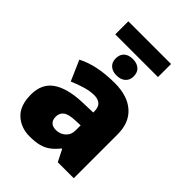

<svg xmlns="http://www.w3.org/2000/svg" viewBox="-250 -993 1122 1122"><g transform="rotate(45 311.5 -432.0)"><path d="M489 -874V-766H136V-874ZM311 -737Q345 -737 365.5 -719.5Q386 -702 386 -668Q386 -637 365.5 -619Q345 -601 311 -601Q277 -601 257 -619Q237 -637 237 -668Q237 -702 257 -719.5Q277 -737 311 -737ZM336 -563Q441 -563 500 -511Q559 -459 559 -363V0H427L390 -73H386Q363 -44 338.5 -25.5Q314 -7 282 1.5Q250 10 204 10Q132 10 84 -34Q36 -78 36 -169Q36 -258 97.5 -301Q159 -344 276 -349L368 -352V-360Q368 -397 350 -412.5Q332 -428 301 -428Q268 -428 228 -416.5Q188 -405 147 -387L92 -513Q140 -538 200.5 -550.5Q261 -563 336 -563ZM325 -245Q273 -243 251.5 -226.5Q230 -210 230 -180Q230 -152 245 -138.5Q260 -125 285 -125Q320 -125 344.5 -147Q369 -169 369 -204V-247Z"/></g></svg>

Font: Noto Sans Black
Style: Regular
Weight: 900
Designer: Monotype Design Team
Foundry: Monotype Imaging Inc.
Version: Version 2.007